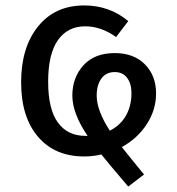

<svg xmlns="http://www.w3.org/2000/svg" viewBox="-20 -559 647 701"><path d="M549.8 -217.8Q549.8 -158.2 516.1 -106Q482.4 -53.7 424.8 -22Q438 -4.9 466.8 30.3Q495.6 65.4 505.9 78.1L448.2 122.1Q372.1 33.2 350.1 4.9Q320.3 12.2 287.1 12.2Q180.2 12.2 118.7 -59.8Q57.1 -131.8 57.1 -258.8Q57.1 -385.7 118.9 -462.4Q180.7 -539.1 287.1 -539.1Q380.4 -539.1 448.2 -481.9L403.8 -423.8Q349.1 -462.9 291 -462.9Q227.1 -462.9 191.4 -412.4Q155.8 -361.8 155.8 -261.2Q155.8 -160.6 191.2 -111.8Q226.6 -63 291 -63H299.8Q244.1 -145 244.1 -210Q244.1 -275.9 284.7 -320.6Q325.2 -365.2 398.9 -365.2Q468.3 -365.2 509 -324.2Q549.8 -283.2 549.8 -217.8ZM333 -210Q333 -155.8 380.9 -82Q419.4 -101.1 439.7 -136.7Q460 -172.4 460 -219.2Q460 -253.4 444.1 -274.7Q428.2 -295.9 398.9 -295.9Q367.2 -295.9 350.1 -272.2Q333 -248.5 333 -210Z"/></svg>

Font: FiraGO
Style: Regular
Weight: 400
Designer: bBox Type
Foundry: bBox Type GmbH
Version: Version 1.001;PS 001.001;hotconv 1.0.88;makeotf.lib2.5.64775